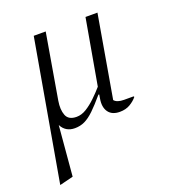

<svg xmlns="http://www.w3.org/2000/svg" viewBox="-126 -547 790 875"><g transform="rotate(-20 269.5 -110.0)"><path d="M19 230H17L136 -450H194L140 -134Q133 -92 144 -64Q155 -36 194 -36Q218 -36 241.5 -50.5Q265 -65 288 -87Q311 -109 331 -132L387 -450H445L376 -51Q389 -35 423 -35H469L471 -33V-31Q458 -15 437 -2.5Q416 10 387 10Q349 10 332 -14Q315 -38 322 -78L325 -97H321Q288 -58 263.5 -34.5Q239 -11 217 -0.5Q195 10 169 10Q124 10 104 -29L83 214Z"/></g></svg>

Font: Spectral SC Light
Style: Italic
Weight: 300
Italic angle: -10°
Designer: Jean-Baptiste Levee
Foundry: Production Type
Version: Version 2.001